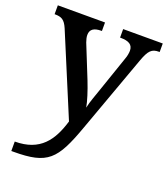

<svg xmlns="http://www.w3.org/2000/svg" viewBox="-141 -636 852 975"><g transform="rotate(20 285.0 -148.0)"><path d="M34 189V240H46C230 240 269 197 339 3L490 -414C512 -475 528 -490 566 -490H570V-536H356V-490H359C403 -490 426 -477 426 -444C426 -433 423 -414 417 -399L350 -204C340 -174 323 -131 316 -97C311 -128 294 -181 275 -229L203 -408C198 -422 195 -435 195 -446C195 -477 216 -490 255 -490H258V-536H3V-488H6C41 -488 58 -478 75 -439L258 -1C225 109 171 189 34 189Z"/></g></svg>

Font: Noto Naskh Arabic UI Medium
Style: Regular
Weight: 500
Designer: Monotype Design Team, David Williams, Mohamad Dakak and Nizar Qandah
Foundry: Monotype Imaging Inc.
Version: Version 2.014